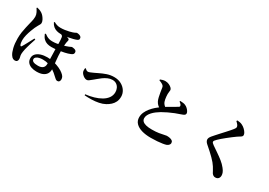

<svg xmlns="http://www.w3.org/2000/svg" viewBox="18 -1787 3964 2825"><g transform="rotate(30 2000.0 -374.0)"><path d="M438 -728.8Q463.5 -713.4 491.6 -705.3Q519.8 -697.3 548.9 -697.3Q587.9 -697.3 624.4 -702.6Q661 -707.9 691.1 -715.1Q721.1 -722.3 739.4 -728.5Q767 -737.5 781.1 -745.8Q795.1 -754 801.6 -754Q819.2 -754 837.4 -749.1Q855.6 -744.2 868.1 -733.1Q880.7 -722.1 880.7 -703.8Q881.4 -688.4 874.9 -681.3Q868.3 -674.2 857.4 -668.7Q833.4 -657.9 798.1 -649Q762.7 -640.1 724.6 -633.3Q686.6 -626.5 652.9 -623.1Q619.3 -619.6 598.8 -619.6Q563.9 -619.6 531.1 -628.9Q498.3 -638.2 471.9 -660Q445.5 -681.8 427.4 -719.4ZM409.4 -514.7Q429 -500 448.6 -488.6Q468.2 -477.2 492.1 -470.5Q516 -463.9 545.7 -463.9Q591.3 -463.9 624 -470.2Q656.7 -476.5 684.9 -483.2Q715 -490.5 745.1 -499.9Q775.2 -509.3 797.9 -518.5Q816 -526.1 826.4 -531.7Q836.8 -537.3 839.3 -537.3Q844.6 -537.3 857.8 -536.1Q871 -535 885.3 -530.8Q899.5 -526.5 910 -516.7Q920.4 -506.9 920.4 -488.7Q920.4 -473 912.3 -461.3Q904.2 -449.7 878.7 -439.6Q839.2 -422.9 789.8 -412.3Q740.4 -401.8 693.4 -394.5Q660.2 -390.2 632.3 -387.7Q604.4 -385.2 574.9 -385.2Q536.6 -385.2 503.2 -395.3Q469.7 -405.3 443.1 -431.1Q416.4 -456.8 397.1 -504.3ZM578.6 -629.5 617.9 -646.2Q636.5 -644.6 657.4 -640.8Q678.2 -636.9 697.8 -631.5Q717.4 -626 729.3 -619Q742.1 -612.3 744 -603.1Q745.9 -593.9 741.9 -580.2Q733.1 -549.8 730.6 -506.8Q728.1 -463.9 728.1 -422Q728.1 -369.3 731.7 -323.6Q735.3 -278 739.4 -238.4Q743.5 -198.9 747.1 -164.6Q750.7 -130.3 750.7 -101.1Q750.7 -60.7 730.9 -29.3Q711.2 2.1 670.7 20Q630.1 38 566.4 38Q518.7 38 478.6 24.3Q438.6 10.6 414.8 -18.2Q391.1 -47.1 391.1 -91.7Q391.1 -134 418.8 -163.9Q446.5 -193.8 494.8 -209.6Q543.1 -225.4 604.4 -225.4Q664.3 -225.4 719.6 -211.3Q775 -197.1 820.2 -176Q865.5 -154.9 893.5 -131.5Q919.9 -110.5 931.9 -90.7Q943.9 -70.9 943.9 -43.7Q943.9 -25 933.4 -10.4Q922.8 4.1 902.1 4.1Q885.1 4.1 872 -6.4Q858.9 -16.9 846 -29.1Q793.7 -80.4 747.3 -109.5Q700.9 -138.6 656.4 -151.2Q612 -163.7 562.8 -163.7Q530.6 -163.7 501.9 -156.6Q473.3 -149.4 455.3 -135.4Q437.4 -121.3 437.4 -100.8Q437.4 -72.9 464.3 -60.4Q491.2 -47.8 543 -47.8Q594.8 -47.8 622.4 -70.7Q650.1 -93.6 650.1 -134.7Q650.1 -182.8 649.2 -227.6Q648.3 -272.3 647.1 -311.5Q646 -350.7 645.1 -382.7Q644.2 -414.8 644.2 -436.9Q644.2 -461.4 643.9 -490.4Q643.7 -519.3 642.4 -545.6Q641 -572 637.4 -587.9Q633.7 -609.3 613.3 -617.4Q592.9 -625.5 578.6 -629.5ZM100.3 -774.7 109.8 -784.5Q131 -779.7 151.9 -771.9Q172.8 -764 194.9 -749.9Q213.7 -737.9 232.6 -715.2Q251.4 -692.4 264.1 -667Q276.7 -641.5 276.7 -619.5Q276.7 -606.1 269 -591.3Q261.3 -576.5 249 -556.4Q236.8 -536.3 223.3 -506.2Q212.1 -480.7 196.1 -438.3Q180.2 -396 168.1 -348.2Q156 -300.4 156 -258.1Q156 -234 159.7 -213.9Q163.4 -193.7 169.1 -183Q174.8 -171.1 181.7 -170.2Q188.7 -169.4 195.4 -179.4Q202.7 -190.6 215.9 -213.9Q229.2 -237.2 244.4 -265.9Q259.6 -294.6 274.6 -322.5Q289.5 -350.4 299.7 -369.4L318.2 -361.8Q310.4 -339.6 301.9 -313.2Q293.3 -286.9 284.8 -259.5Q276.3 -232.1 269.6 -206.9Q262.9 -181.8 257.9 -162.7Q252.3 -137 248.9 -114.4Q245.5 -91.9 245.5 -78.4Q245.5 -49.8 251.4 -31.7Q257.2 -13.6 257.2 7.2Q257.2 27.9 245.7 41.8Q234.1 55.7 210.5 55.7Q195.6 55.7 177.7 47.9Q159.8 40.1 140.6 11.2Q116.3 -24.4 99.9 -92.5Q83.6 -160.7 83.6 -247.1Q83.6 -301.8 91.1 -352.7Q98.7 -403.5 109.2 -447.2Q119.7 -490.9 126.7 -522.2Q132.5 -544.5 137.5 -565.1Q142.6 -585.7 146.1 -607Q149.6 -628.2 149.6 -651.2Q149.6 -686.7 132.3 -720.5Q115 -754.3 100.3 -774.7Z M1173.4 -367.1Q1180.3 -358.9 1194.1 -349.1Q1207.8 -339.3 1223.4 -339.3Q1230.3 -339.3 1239.7 -341.5Q1249 -343.6 1263.2 -350.1Q1311.4 -369.9 1365.3 -397.2Q1419.3 -424.4 1478.5 -445Q1537.6 -465.5 1601.6 -465.5Q1671.4 -465.5 1723.2 -437.1Q1775.1 -408.7 1803.9 -363.1Q1832.7 -317.5 1832.7 -265.6Q1832.7 -214.5 1814.4 -176Q1796 -137.5 1765.1 -109.5Q1734.2 -81.5 1696.1 -61Q1652.9 -37.2 1594.6 -25.5Q1536.4 -13.8 1474.3 -12.2Q1412.3 -10.6 1357.4 -14.8L1354.9 -31.7Q1428.8 -40.1 1495.6 -59.4Q1562.4 -78.8 1614.2 -109.5Q1666 -140.2 1696 -182.9Q1726.1 -225.5 1726.1 -280.9Q1726.1 -316.6 1711.5 -347.6Q1696.8 -378.6 1668.6 -397.8Q1640.4 -417 1599.5 -417Q1561.1 -417 1523.3 -400.2Q1485.4 -383.4 1452.3 -359.6Q1419.2 -335.8 1393.8 -313.1Q1368.5 -290.5 1353 -279Q1321 -253.5 1303.3 -239.7Q1285.6 -226 1265.7 -226Q1247.4 -226 1226.7 -237.2Q1206.1 -248.5 1189.4 -265.8Q1172.7 -283.1 1165.9 -300.8Q1160.7 -316.4 1161.3 -333.1Q1162 -349.8 1162.9 -363Z M2611.2 -635.1 2617.5 -646.6Q2644.3 -645.5 2667.9 -642.8Q2691.4 -640.1 2709.7 -630.5Q2730.4 -621.2 2748.6 -604.2Q2766.8 -587.1 2778.6 -567.9Q2790.5 -548.7 2790.5 -531.9Q2790.5 -514.6 2775.4 -503.8Q2760.3 -493 2724.3 -481.3Q2686.1 -469.8 2637.7 -450.4Q2589.4 -431.1 2540.5 -408Q2491.7 -384.9 2450.2 -360.8Q2417.1 -341.1 2387 -318.5Q2356.9 -295.8 2333.5 -270.4Q2310.2 -245 2296.8 -218.4Q2283.3 -191.8 2283.3 -164Q2283.3 -134.3 2302.9 -113.9Q2322.4 -93.5 2362.3 -83.1Q2402.2 -72.7 2463.1 -72.7Q2532.2 -72.7 2581.5 -80.7Q2630.9 -88.6 2661.2 -96.2Q2691.4 -103.8 2701.6 -103.8Q2731.4 -103.8 2757 -98.4Q2782.6 -93 2798.2 -79.6Q2813.8 -66.1 2813.8 -42Q2813.8 -25.9 2800.4 -10.6Q2787.1 4.8 2766.5 12.9Q2745.8 20.5 2707.6 26.6Q2669.4 32.7 2618.9 36.7Q2568.4 40.7 2509.1 40.7Q2422.6 40.7 2355.7 21.2Q2288.9 1.8 2250.7 -37.8Q2212.5 -77.4 2212.5 -137.4Q2212.5 -182.5 2231.4 -224.2Q2250.3 -266 2280.5 -302.8Q2310.8 -339.6 2345 -369.6Q2379.2 -399.6 2408.9 -421.1Q2436.6 -440.3 2472 -461.8Q2507.4 -483.4 2542 -503.2Q2576.6 -523 2603.6 -538.8Q2630.5 -554.5 2642 -562Q2651.6 -567.3 2653.5 -574Q2655.4 -580.8 2651.9 -590.8Q2647 -604.8 2634.8 -615.4Q2622.6 -626 2611.2 -635.1ZM2199.5 -771Q2219.5 -778.9 2240.3 -784.7Q2261.1 -790.4 2282.5 -790.4Q2316.9 -790.4 2346 -777.1Q2375.1 -763.7 2393.1 -745.6Q2411.1 -727.4 2411.1 -710.8Q2411.4 -695.9 2408 -678.8Q2404.6 -661.7 2404.9 -642.5Q2405.1 -622.8 2407.1 -599.8Q2409 -576.9 2413.2 -554.6Q2417.5 -532.4 2423.5 -516.2Q2434 -491.1 2450.9 -474.6Q2467.9 -458.1 2491.8 -447.6L2415.9 -399.1Q2386.2 -411 2366.5 -431.3Q2346.7 -451.6 2334 -477.5Q2323.1 -500.8 2314.7 -537Q2306.4 -573.2 2300.2 -612.1Q2294.1 -650.9 2289.6 -681.6Q2287.1 -699.2 2279.9 -709.3Q2272.7 -719.5 2257.7 -729.3Q2246.2 -736.7 2230.5 -743.7Q2214.9 -750.7 2199.8 -756Z M3479.2 -803.8 3488.6 -818.7Q3511.6 -816.8 3533.1 -813.1Q3554.6 -809.3 3572.7 -799.8Q3601.7 -786 3625.1 -763.9Q3648.4 -741.8 3662.7 -718.8Q3676.9 -695.8 3676.9 -677.8Q3676.9 -662.5 3667.5 -652.7Q3658 -642.9 3641.3 -633.6Q3624.6 -624.2 3602.8 -609Q3575.9 -590.2 3542 -564.4Q3508.1 -538.6 3474.4 -511.7Q3440.6 -484.7 3412.7 -460.7Q3384.8 -436.6 3369 -420.6Q3349.2 -401.3 3341.3 -390.1Q3333.3 -378.8 3333.3 -369.4Q3333.3 -358.6 3343.5 -348.3Q3353.7 -337.9 3369.2 -326.8Q3417.1 -293.1 3467.8 -259.1Q3518.5 -225.1 3565 -187.9Q3611.6 -150.7 3645.4 -107.7Q3671.7 -74.9 3682.1 -49Q3692.5 -23 3692.5 2.8Q3692.5 18.5 3686 34.6Q3679.6 50.7 3664.3 61.2Q3648.9 71.6 3622.9 71.6Q3603 71.6 3588.1 60.9Q3573.2 50.1 3564.1 36.3Q3554.9 20.1 3544.7 0.3Q3534.4 -19.5 3514.2 -51.9Q3485.2 -99.2 3426.4 -158Q3367.6 -216.8 3279.9 -291.9Q3261.7 -307.4 3252.6 -324.8Q3243.6 -342.1 3243.6 -356.2Q3243.6 -371.8 3250.7 -386.6Q3257.9 -401.5 3273 -420.2Q3289.4 -439.4 3314.3 -467.5Q3339.2 -495.5 3368.1 -527Q3397 -558.4 3425 -589Q3453 -619.6 3475.4 -645.3Q3497.7 -670.9 3509 -685.7Q3520.8 -700.2 3525.5 -710.2Q3530.1 -720.2 3530.1 -730.4Q3530.1 -746.5 3515.6 -765.2Q3501.1 -784 3479.2 -803.8Z"/></g></svg>

Font: Noto Serif JP
Style: Regular
Weight: 200
Designer: Ryoko NISHIZUKA 西塚涼子 (kana & ideographs); Frank Grießhammer (Latin, Greek & Cyrillic); Wenlong ZHANG 张文龙 (bopomofo); San
Foundry: Adobe
Version: Version 2.001;hotconv 1.1.0;makeotfexe 2.6.0